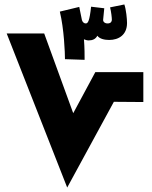

<svg xmlns="http://www.w3.org/2000/svg" viewBox="-20 -840 682 860"><path d="M359 -572C359 -594 359 -625 356 -664C363 -661 370 -659 377 -659C393 -659 408 -664 416 -680C426 -666 448 -661 469 -661C512 -661 549 -684 549 -737C549 -755 545 -797 537 -820L473 -807C478 -788 481 -761 481 -752C481 -748 480 -735 462 -735C450 -735 441 -742 442 -752L447 -803L388 -810C381 -745 374 -735 364 -735C357 -735 350 -740 347 -750L335 -809L248 -788C267 -710 271 -603 271 -575ZM281 0 490 -384 622 -383V-517H407L308 -333L178 -690H10Z"/></svg>

Font: Noto Sans Arabic UI Bk
Style: Regular
Weight: 900
Designer: Monotype Design Team, Nadine Chahine and Nizar Qandah
Foundry: Monotype Imaging Inc.
Version: Version 2.010